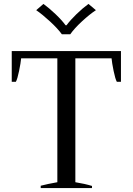

<svg xmlns="http://www.w3.org/2000/svg" viewBox="-20 -961 679 981"><path d="M165 -909 202 -941Q232 -919 264 -888.5Q296 -858 315 -832H320Q339 -858 370.5 -888.5Q402 -919 432 -941L470 -909Q438 -888 399 -852Q360 -816 339 -786H296Q275 -815 236 -851Q197 -887 165 -909ZM188 -12Q222 -21 273 -30V-663H88Q86 -640 77.5 -598.5Q69 -557 61 -543H40V-700H598V-543H577Q569 -557 560.5 -598.5Q552 -640 550 -663H365V-30Q414 -22 450 -11V0H188Z"/></svg>

Font: Trirong
Style: Regular
Weight: 400
Designer: Katatrad Team
Foundry: CadsonDemak
Version: Version 1.001